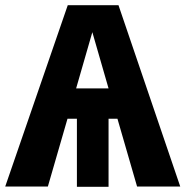

<svg xmlns="http://www.w3.org/2000/svg" viewBox="-33 -713 709 734"><path d="M491 0 416 -259H382V1H261V-259H225L150 0H-13L226 -693H420L656 0ZM258 -375H382L320 -590Z"/></svg>

Font: FiraGO
Style: Bold
Weight: 700
Designer: bBox Type
Foundry: bBox Type GmbH
Version: Version 1.001;PS 001.001;hotconv 1.0.88;makeotf.lib2.5.64775